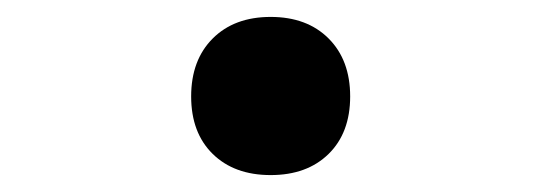

<svg xmlns="http://www.w3.org/2000/svg" viewBox="-20 -462 640 227"><path d="M300 -255Q257 -255 231.5 -280Q206 -305 206 -348Q206 -391 231.5 -416.5Q257 -442 300 -442Q343 -442 368.5 -416.5Q394 -391 394 -348Q394 -305 368.5 -280Q343 -255 300 -255Z"/></svg>

Font: NKDuy Mono
Style: Bold
Weight: 700
Monospace: yes
Designer: NKDuy
Foundry: NKDuy
Version: Version 2.251; ttfautohint (v1.8.4.7-5d5b)